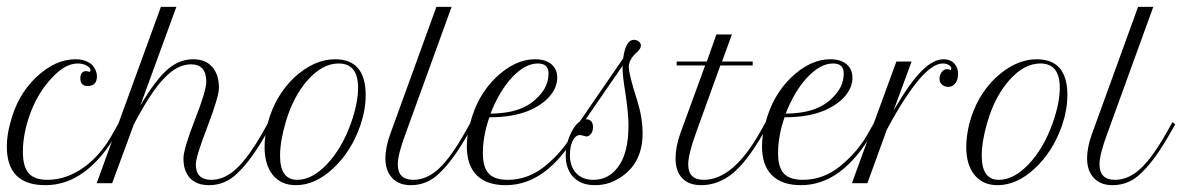

<svg xmlns="http://www.w3.org/2000/svg" viewBox="-31 -542 3497 568"><path d="M255.8 -316.7Q255.8 -287.5 228.3 -287.5Q206.7 -287.5 206.7 -310Q206.7 -331.7 225 -331.7Q225.8 -331.7 230.8 -330H235Q236.7 -330 236.7 -334.2Q236.7 -341.7 225.4 -347.9Q214.2 -354.2 199.2 -354.2Q162.5 -354.2 125 -314.2Q84.2 -272.5 60.8 -212.5Q36.7 -149.2 36.7 -93.3Q36.7 -49.2 53.8 -29.6Q70.8 -10 109.2 -10Q165 -10 216.7 -46.7Q268.3 -83.3 305.8 -152.5L321.7 -180.8L330 -174.2L314.2 -146.7Q225 5.8 103.3 5.8Q-10.8 5.8 -10.8 -108.3Q-10.8 -141.7 -0.8 -177.5Q20 -260 75 -312.5Q131.7 -366.7 192.5 -366.7Q222.5 -366.7 241.7 -350Q255.8 -333.3 255.8 -316.7Z M300.8 0H255L445 -521.7H490.8L384.2 -230Q428.3 -304.2 463.3 -335.4Q498.3 -366.7 540.8 -366.7Q576.7 -366.7 596.7 -344.2Q616.7 -321.7 616.7 -281.7Q616.7 -256.7 582.5 -166.7Q548.3 -78.3 548.3 -55.8Q548.3 -10 594.2 -10Q633.3 -10 669.2 -43.8Q705 -77.5 747.5 -152.5L763.3 -180.8L772.5 -174.2L756.7 -146.7Q711.7 -67.5 671.7 -30Q635.8 5.8 587.5 5.8Q550.8 5.8 531.2 -15Q511.7 -35.8 511.7 -73.3Q511.7 -100.8 545.8 -188.3Q579.2 -273.3 579.2 -300Q579.2 -351.7 534.2 -351.7Q493.3 -351.7 455 -310.8Q416.7 -272.5 365 -174.2Z M751.7 -107.5Q751.7 -138.3 760.8 -176.7Q782.5 -258.3 839.2 -312.5Q898.3 -366.7 960 -366.7Q1050.8 -366.7 1050.8 -260.8Q1050.8 -217.5 1035 -170.8Q1008.3 -94.2 955 -44.2Q901.7 5.8 844.2 5.8Q800.8 5.8 776.2 -24.2Q751.7 -54.2 751.7 -107.5ZM797.5 -80.8Q797.5 -10 848.3 -10Q892.5 -10 936.7 -56.7Q980.8 -103.3 1007.5 -178.3Q1028.3 -237.5 1028.3 -282.5Q1028.3 -354.2 970.8 -354.2Q923.3 -354.2 880 -305.8Q836.7 -257.5 814.2 -180.8Q797.5 -124.2 797.5 -80.8Z M1109.2 -73.3Q1109.2 -107.5 1124.2 -147.5L1260 -521.7H1305L1169.2 -147.5Q1145.8 -85 1145.8 -55.8Q1145.8 -10 1191.7 -10Q1231.7 -10 1267.5 -43.3Q1303.3 -76.7 1345.8 -152.5L1361.7 -180.8L1370 -174.2L1354.2 -146.7Q1309.2 -67.5 1269.2 -30Q1233.3 5.8 1184.2 5.8Q1149.2 5.8 1129.2 -15.4Q1109.2 -36.7 1109.2 -73.3Z M1675 -146.7Q1585.8 5.8 1465 5.8Q1409.2 5.8 1379.6 -23.3Q1350 -52.5 1350 -109.2Q1350 -142.5 1360 -177.5Q1380.8 -259.2 1435.8 -312.5Q1492.5 -366.7 1551.7 -366.7Q1582.5 -366.7 1600 -352.1Q1617.5 -337.5 1617.5 -312.5Q1617.5 -283.3 1595.4 -257.5Q1573.3 -231.7 1534.2 -215Q1486.7 -195 1416.7 -195Q1397.5 -140 1397.5 -89.2Q1397.5 -46.7 1415 -28.3Q1432.5 -10 1471.7 -10Q1530.8 -10 1581.7 -50.8Q1635 -94.2 1666.7 -152.5L1682.5 -180.8L1690.8 -174.2ZM1591.7 -325Q1591.7 -354.2 1560 -354.2Q1522.5 -354.2 1483.3 -312.5Q1446.7 -273.3 1420 -205.8Q1481.7 -206.7 1519.2 -225Q1549.2 -239.2 1570.8 -266.7Q1591.7 -292.5 1591.7 -325Z M1729.2 5.8Q1688.3 5.8 1665.4 -17.9Q1642.5 -41.7 1642.5 -82.5Q1642.5 -113.3 1655 -141.7Q1667.5 -170.8 1684.2 -182.5L1812.5 -369.2Q1820 -424.2 1844.2 -424.2Q1852.5 -424.2 1858.8 -419.2Q1865 -414.2 1865 -407.5Q1865 -398.3 1854.2 -388.3Q1829.2 -366.7 1829.2 -344.2Q1829.2 -321.7 1855 -241.7Q1870 -192.5 1870 -147.5Q1870 -63.3 1810 -20.8Q1773.3 5.8 1729.2 5.8ZM1819.2 -266.7Q1810.8 -315.8 1810.8 -340.8V-347.5L1701.7 -189.2Q1723.3 -189.2 1723.3 -165.8Q1723.3 -154.2 1717.5 -146.2Q1711.7 -138.3 1703.3 -138.3Q1702.5 -138.3 1695 -140.4Q1687.5 -142.5 1685 -142.5Q1671.7 -142.5 1663.3 -125.8Q1655 -109.2 1655 -83.3Q1655 -49.2 1673.8 -29.6Q1692.5 -10 1724.2 -10Q1767.5 -10 1795 -45Q1828.3 -85.8 1828.3 -171.7Q1828.3 -204.2 1819.2 -266.7Z M2055 -348.3H1970.8V-360H2060L2088.3 -440H2134.2L2105 -360H2195.8V-348.3H2100L2027.5 -147.5Q2005 -85 2005 -55.8Q2005 -10 2050.8 -10Q2138.3 -10 2218.3 -152.5L2234.2 -180.8L2242.5 -174.2L2226.7 -146.7Q2178.3 -63.3 2136.7 -29.2Q2093.3 5.8 2043.3 5.8Q2006.7 5.8 1987.1 -15Q1967.5 -35.8 1967.5 -73.3Q1967.5 -107.5 1981.7 -147.5Z M2548.3 -146.7Q2459.2 5.8 2338.3 5.8Q2282.5 5.8 2252.9 -23.3Q2223.3 -52.5 2223.3 -109.2Q2223.3 -142.5 2233.3 -177.5Q2254.2 -259.2 2309.2 -312.5Q2365.8 -366.7 2425 -366.7Q2455.8 -366.7 2473.3 -352.1Q2490.8 -337.5 2490.8 -312.5Q2490.8 -283.3 2468.8 -257.5Q2446.7 -231.7 2407.5 -215Q2360 -195 2290 -195Q2270.8 -140 2270.8 -89.2Q2270.8 -46.7 2288.3 -28.3Q2305.8 -10 2345 -10Q2404.2 -10 2455 -50.8Q2508.3 -94.2 2540 -152.5L2555.8 -180.8L2564.2 -174.2ZM2465 -325Q2465 -354.2 2433.3 -354.2Q2395.8 -354.2 2356.7 -312.5Q2320 -273.3 2293.3 -205.8Q2355 -206.7 2392.5 -225Q2422.5 -239.2 2444.2 -266.7Q2465 -292.5 2465 -325Z M2780.8 -335Q2783.3 -335 2783.3 -339.2Q2783.3 -345 2775.8 -349.6Q2768.3 -354.2 2758.3 -354.2Q2731.7 -354.2 2696.7 -316.7Q2656.7 -273.3 2607.5 -185.8L2592.5 -158.3L2535 0H2489.2L2620.8 -360H2665.8L2612.5 -215Q2660 -296.7 2695 -331.7Q2730 -366.7 2760 -366.7Q2780 -366.7 2791.7 -354.6Q2803.3 -342.5 2803.3 -323.3Q2803.3 -306.7 2795.4 -295.8Q2787.5 -285 2774.2 -285Q2763.3 -285 2755.8 -291.7Q2748.3 -298.3 2748.3 -309.2Q2748.3 -320 2755 -328.8Q2761.7 -337.5 2770.8 -337.5L2774.2 -336.7H2777.5Q2779.2 -335 2780.8 -335Z M2827.5 -107.5Q2827.5 -138.3 2836.7 -176.7Q2858.3 -258.3 2915 -312.5Q2974.2 -366.7 3035.8 -366.7Q3126.7 -366.7 3126.7 -260.8Q3126.7 -217.5 3110.8 -170.8Q3084.2 -94.2 3030.8 -44.2Q2977.5 5.8 2920 5.8Q2876.7 5.8 2852.1 -24.2Q2827.5 -54.2 2827.5 -107.5ZM2873.3 -80.8Q2873.3 -10 2924.2 -10Q2968.3 -10 3012.5 -56.7Q3056.7 -103.3 3083.3 -178.3Q3104.2 -237.5 3104.2 -282.5Q3104.2 -354.2 3046.7 -354.2Q2999.2 -354.2 2955.8 -305.8Q2912.5 -257.5 2890 -180.8Q2873.3 -124.2 2873.3 -80.8Z M3185 -73.3Q3185 -107.5 3200 -147.5L3335.8 -521.7H3380.8L3245 -147.5Q3221.7 -85 3221.7 -55.8Q3221.7 -10 3267.5 -10Q3307.5 -10 3343.3 -43.3Q3379.2 -76.7 3421.7 -152.5L3437.5 -180.8L3445.8 -174.2L3430 -146.7Q3385 -67.5 3345 -30Q3309.2 5.8 3260 5.8Q3225 5.8 3205 -15.4Q3185 -36.7 3185 -73.3Z"/></svg>

Font: Sirivennela
Style: Regular
Weight: 400
Designer: Appaji Ambarisha Darbha
Foundry: Appaji Ambarisha Darbha
Version: Version 1.00; ttfautohint (v1.8.4.7-5d5b)